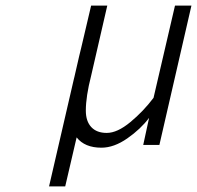

<svg xmlns="http://www.w3.org/2000/svg" viewBox="-20 -520 707 689"><path d="M667 -500 552 0H494L515 -97Q485 -57 437 -23.5Q389 10 344 10Q284 10 255 -27L214 149H156L245 -236L247 -244L264 -318L272 -351L307 -500H365L307 -248Q288 -174 288 -123Q288 -85 307.5 -64Q327 -43 363 -43Q401 -43 448 -82Q495 -121 531 -169L608 -500Z"/></svg>

Font: Cairo Light
Style: Italic
Weight: 300
Italic angle: -13°
Designer: Mohamed Gaber, Accademia di Belle Arti di Urbino and others
Foundry: Kief Type Foundry, Accademia di Belle Arti di Urbino and others
Version: Version 3.011